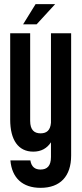

<svg xmlns="http://www.w3.org/2000/svg" viewBox="-20 -719 394 923"><path d="M151 -699 91 -602H156L245 -699ZM225 -129C222 -92 204 -78 175 -78C145 -78 125 -94 125 -138V-559H29V-144C29 -46 68 10 140 10C178 10 206 -6 225 -35V36C225 79 206 96 175 96C149 96 131 84 126 52H30C37 136 88 184 175 184C270 184 322 128 322 29V-559H225Z"/></svg>

Font: Modon Arabic
Style: Bold
Weight: 700
Designer: Ahmedzaza
Foundry: Ahmedzaza
Version: Version 2.010